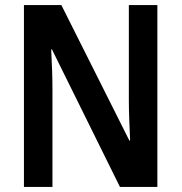

<svg xmlns="http://www.w3.org/2000/svg" viewBox="-20 -734 713 754"><path d="M598 0H451L184 -540H181Q186 -453 186 -378V0H74V-714H221L488 -182H491Q489 -224 487.5 -266.5Q486 -309 486 -341V-714H598Z"/></svg>

Font: Noto Sans Hebrew Condensed SemiBold
Style: Regular
Weight: 600
Width: 3
Designer: Ben Nathan
Foundry: Google LLC
Version: Version 3.001; ttfautohint (v1.8.4.7-5d5b)